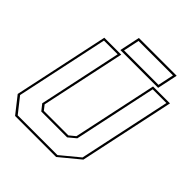

<svg xmlns="http://www.w3.org/2000/svg" viewBox="-227 -989 1135 1135"><g transform="rotate(45 340.5 -422.0)"><path d="M86 0 5 -103 132 -700H273.5L161 -172L185 -141.5H390L427 -172L539.5 -700H681L554 -103L429 0ZM94.5 -13.5H426.5L541.5 -108.5L664.5 -686.5H550L439.5 -166.5L393 -128H177L146.5 -166.5L257 -686.5H142.5L19.5 -108.5ZM250.5 -715.5 277.5 -843.5H593.5L566.5 -715.5ZM267.5 -729.5H555.5L576.5 -829.5H288.5Z"/></g></svg>

Font: Tourney Thin
Style: Italic
Weight: 100
Italic angle: -12°
Designer: Tyler Finck
Foundry: Etcetera Type Co
Version: Version 1.015